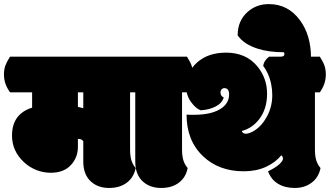

<svg xmlns="http://www.w3.org/2000/svg" viewBox="-50 -932 1643 956"><path d="M-30.3 -560.1Q-30.3 -514.2 0 -472.2H109.9V-396Q9.8 -364.7 9.8 -256.8Q9.8 -180.2 68.8 -125Q95.7 -99.6 130.4 -85.7Q165 -71.8 202.6 -71.8Q267.1 -71.8 302.5 -109.6Q337.9 -147.5 337.9 -200.2V-240.2Q348.6 -240.2 353.8 -238Q358.9 -235.8 364.7 -229V-127Q364.7 -60.1 405.8 -25.4Q440.4 3.9 493.2 3.9Q545.9 3.9 581.1 -22.2Q616.2 -48.3 625.5 -95.2Q610.4 -113.3 604 -134.5Q597.7 -155.8 597.7 -188V-472.2H622.1Q651.9 -513.7 651.9 -560.1Q651.9 -585.9 645.3 -605Q638.7 -624 622.1 -649.9H0Q-15.6 -626 -22.9 -606.4Q-30.3 -586.9 -30.3 -560.1ZM364.7 -472.2V-393.1Q349.1 -397.5 337.9 -399.9V-472.2Z M623.5 -472.2V-127Q623.5 -60.1 664.6 -25.4Q699.2 3.9 752.7 3.9Q806.2 3.9 840.8 -22.5Q875.5 -48.8 884.3 -95.2Q869.1 -113.3 862.8 -134.5Q856.4 -155.8 856.4 -188V-472.2H880.9Q910.6 -513.7 910.6 -560.1Q910.6 -585.9 904.1 -605Q897.5 -624 880.9 -649.9H598.1Q582.5 -625.5 575.4 -605.2Q568.4 -585 568.4 -560.1Q568.4 -513.7 598.1 -472.2Z M1239.3 -336.9Q1279.8 -388.2 1279.8 -465.6Q1279.8 -543 1231 -602.1Q1174.8 -669.9 1075.7 -669.9Q986.3 -669.9 931.6 -621.1Q877 -572.3 877 -500Q877 -457 901.6 -423.6Q926.3 -390.1 949.7 -382.8Q993.2 -385.7 1024.7 -402.3Q1056.2 -418.9 1064 -446.8Q1047.9 -453.6 1047.9 -472.2Q1047.9 -481.4 1053.5 -487.3Q1059.1 -493.2 1066.9 -493.2Q1090.8 -493.2 1090.8 -461.9Q1090.8 -415 1044.4 -387.7Q998 -360.4 916 -360.4H895.5Q887.7 -360.4 878.9 -361.3Q878.9 -231.4 961.4 -153.8Q1040 -79.1 1164.1 -79.1Q1225.1 -79.1 1273.2 -100.8Q1321.3 -122.6 1350.6 -158.7Q1358.9 -152.8 1358.9 -141.8Q1358.9 -130.9 1340.6 -114Q1322.3 -97.2 1284.7 -79.1Q1299.3 -38.6 1334 -17.3Q1368.7 3.9 1417.5 3.9Q1466.3 3.9 1501.5 -22.2Q1536.6 -48.3 1545.9 -95.2Q1530.8 -113.3 1524.4 -134.5Q1518.1 -155.8 1518.1 -188V-472.2H1542.5Q1572.3 -513.7 1572.3 -560.1Q1572.3 -585.9 1565.7 -605Q1559.1 -624 1542.5 -649.9H1290Q1263.7 -630.4 1260.7 -603Q1273.9 -586.9 1283.2 -565.9Q1305.7 -516.1 1305.7 -458.5Q1305.7 -400.9 1279.5 -352.5Q1253.4 -304.2 1215.8 -281.2Q1190.4 -266.1 1174.3 -266.1Q1158.2 -266.1 1153.8 -279.8Q1204.6 -293 1239.3 -336.9Z M1366.2 -663.1Q1366.2 -649.9 1348.6 -649.9V-627Q1348.6 -597.7 1368.7 -577.6Q1388.7 -557.6 1423.1 -557.6Q1457.5 -557.6 1478 -577.4Q1498.5 -597.2 1498.5 -630.9V-644.5Q1498.5 -756.8 1443.4 -831.5Q1384.3 -911.6 1288.6 -911.6Q1226.1 -911.6 1182.1 -872.1Q1133.3 -828.1 1133.3 -755.9Q1164.1 -711.4 1233.4 -689.5Q1288.1 -671.9 1363.3 -671.9Q1366.2 -667.5 1366.2 -663.1Z"/></svg>

Font: Friends & Family
Style: Regular
Weight: 400
Designer: Sarang Kulkarni, Maithili Shingre, Noopur Datye
Foundry: Ek Type
Version: Version 1.000;hotconv 1.0.117;makeotfexe 2.5.65602